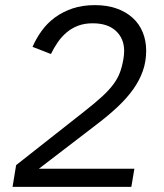

<svg xmlns="http://www.w3.org/2000/svg" viewBox="-20 -730 640 750"><path d="M493 0H29L43 -85L311 -296Q353 -329 380 -354Q407 -379 423.5 -401.5Q440 -424 448.5 -447Q457 -470 462 -499Q465 -517 465 -531Q465 -579 433 -609Q401 -639 342 -639Q310 -639 285 -629.5Q260 -620 240.5 -603.5Q221 -587 206 -565.5Q191 -544 179 -519L107 -547Q122 -581 143.5 -610.5Q165 -640 195 -662Q225 -684 263.5 -697Q302 -710 351 -710Q398 -710 435 -697Q472 -684 498 -660.5Q524 -637 537.5 -604Q551 -571 551 -532Q551 -490 538 -453Q525 -416 500.5 -381.5Q476 -347 440.5 -313.5Q405 -280 359 -245L132 -71H505Z"/></svg>

Font: IBM Plex Mono
Style: Italic
Weight: 400
Italic angle: -9°
Monospace: yes
Designer: Mike Abbink, Paul van der Laan, Pieter van Rosmalen
Foundry: Bold Monday
Version: Version 2.3